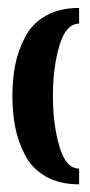

<svg xmlns="http://www.w3.org/2000/svg" viewBox="-20 -449 228 489"><path d="M181.5 -19.6Q147.7 -19.6 131.2 -76.1Q114.8 -132.6 114.8 -204.6Q114.8 -276.7 131.2 -332.7Q147.7 -388.8 181.5 -388.8V-428.8Q131.7 -428.8 96.5 -408.8Q61.4 -388.8 43.6 -354.1Q25.8 -319.4 18.7 -283.4Q11.6 -247.3 11.6 -204.6Q11.6 -161.9 18.7 -125.4Q25.8 -89 43.6 -54.3Q61.4 -19.6 96.5 0.4Q131.7 20.5 181.5 20.5Z"/></svg>

Font: Gidugu
Style: Regular
Weight: 400
Designer: Purushoth Kumar Guthula
Foundry: Silicon Andhra, USA.
Version: Version 1.0.5; ttfautohint (v1.2.25-373a) -l 7 -r 28 -G 50 -